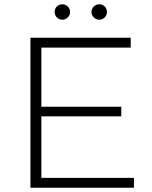

<svg xmlns="http://www.w3.org/2000/svg" viewBox="-20 -876 709 896"><path d="M605 -46V0H122V-700H590V-654H173V-378H546V-333H173V-46ZM235 -820Q235 -836 245.5 -846Q256 -856 271 -856Q286 -856 296.5 -845.5Q307 -835 307 -820Q307 -805 296 -794.5Q285 -784 271 -784Q256 -784 245.5 -794.5Q235 -805 235 -820ZM407 -820Q407 -835 417.5 -845.5Q428 -856 443 -856Q458 -856 468.5 -846Q479 -836 479 -820Q479 -805 468.5 -794.5Q458 -784 443 -784Q429 -784 418 -794.5Q407 -805 407 -820Z"/></svg>

Font: Montserrat Atlas Light
Style: Regular
Weight: 300
Designer: Julieta Ulanovsky
Foundry: Julieta Ulanovsky
Version: Version 7.200